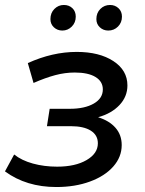

<svg xmlns="http://www.w3.org/2000/svg" viewBox="-29 -746 582 773"><path d="M461 -162Q461 -114 427 -75.5Q393 -37 333 -15Q273 7 198 7Q77 7 -9 -56L28 -124Q58 -100 103.5 -87.5Q149 -75 201 -75Q274 -75 319.5 -101.5Q365 -128 365 -169Q365 -202 336.5 -220Q308 -238 256 -238H160L171 -308H252Q312 -308 348.5 -329Q385 -350 385 -386Q385 -418 355.5 -436Q326 -454 272 -454Q233 -454 193.5 -443.5Q154 -433 106 -412L83 -492Q182 -537 280 -537Q371 -537 427.5 -500Q484 -463 484 -402Q484 -357 452 -323Q420 -289 366 -274Q411 -260 436 -231.5Q461 -203 461 -162ZM174 -669Q174 -694 190 -710Q206 -726 228 -726Q249 -726 262.5 -713Q276 -700 276 -679Q276 -655 260 -639Q244 -623 222 -623Q202 -623 188 -636Q174 -649 174 -669ZM359 -669Q359 -694 375 -710Q391 -726 414 -726Q434 -726 448 -713Q462 -700 462 -679Q462 -655 446 -639Q430 -623 407 -623Q387 -623 373 -636Q359 -649 359 -669Z"/></svg>

Font: Montserrat Alternates Medium
Style: Italic
Weight: 500
Italic angle: -11.3°
Designer: Julieta Ulanovsky
Foundry: Julieta Ulanovsky
Version: Version 7.200